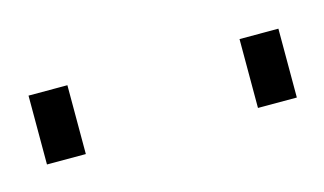

<svg xmlns="http://www.w3.org/2000/svg" viewBox="-29 -753 282 167"><g transform="rotate(-15 112.5 -669.0)"><path d="M0 -638V-700H35V-638ZM190 -638V-700H225V-638Z"/></g></svg>

Font: TitilliumText22L Th
Style: Thin
Weight: 100
Designer: Campivisivi
Foundry: Campivisivi
Version: 1.000